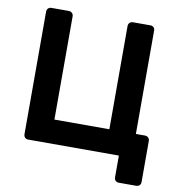

<svg xmlns="http://www.w3.org/2000/svg" viewBox="-90 -783 939 1005"><g transform="rotate(10 379.0 -280.0)"><path d="M608 140Q598 140 591 133.5Q584 127 584 116V0H102Q91 0 84.5 -7Q78 -14 78 -25V-676Q78 -687 85 -693.5Q92 -700 102 -700H194Q205 -700 212 -693Q219 -686 219 -676V-127H511V-676Q511 -686 518 -693Q525 -700 535 -700H628Q639 -700 645.5 -693.5Q652 -687 652 -676V-127H700Q711 -127 718 -120Q725 -113 725 -103V116Q725 127 718 133.5Q711 140 700 140Z"/></g></svg>

Font: Rubik AZ
Style: Regular
Weight: 500
Designer: Hubert and Fischer
Foundry: Hubert & Fischer
Version: Version 2.000